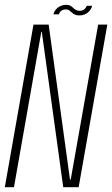

<svg xmlns="http://www.w3.org/2000/svg" viewBox="-42 -777 466 797"><path d="M-22 0H16L129.5 -645H131.5L220.5 0H284.5L403.5 -675H365.5L251.5 -31.5H248.5L160 -675H97ZM287 -713Q300 -713 309.5 -717Q319 -721 325.5 -727.5Q332 -734 335.8 -740.8Q339.5 -747.5 340.5 -753H318Q317 -749 313.2 -743.8Q309.5 -738.5 303 -735.2Q296.5 -732 289.5 -732Q279.5 -732 273 -735.8Q266.5 -739.5 261.5 -744.5Q256.5 -749.5 250.2 -753.2Q244 -757 233 -757Q221.5 -757 211.8 -753.2Q202 -749.5 195.5 -743.2Q189 -737 185 -730.5Q181 -724 180 -717.5H202.5Q203.5 -722 207 -727Q210.5 -732 217 -735Q223.5 -738 232 -738Q240 -738 245.2 -734.2Q250.5 -730.5 256 -725.2Q261.5 -720 268.5 -716.5Q275.5 -713 287 -713Z"/></svg>

Font: Anybody Condensed ExtraLight
Style: Italic
Weight: 250
Width: 3
Italic angle: -10°
Version: Version 1.113;gftools[0.9.25]